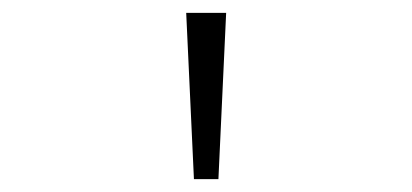

<svg xmlns="http://www.w3.org/2000/svg" viewBox="-20 -734 640 298"><path d="M281 -456 269 -714H331L319 -456Z"/></svg>

Font: Noto Sans Mono Light
Style: Regular
Weight: 300
Designer: Monotype Design Team
Foundry: Monotype Imaging Inc.
Version: Version 2.014; ttfautohint (v1.8.4.7-5d5b)